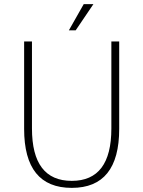

<svg xmlns="http://www.w3.org/2000/svg" viewBox="-20 -901 695 931"><path d="M97 -276V-700H135V-278Q135 -24 328 -24Q520 -24 520 -278V-700H558V-276Q558 10 328 10Q97 10 97 -276ZM386 -881H433L347 -754H314Z"/></svg>

Font: Sarabun Thin
Style: Regular
Weight: 250
Designer: Suppakit Chalermlarp | Katatrad Co.,Ltd.
Foundry: Cadson Demak Co.,Ltd.
Version: Version 1.000; ttfautohint (v1.6)